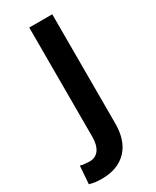

<svg xmlns="http://www.w3.org/2000/svg" viewBox="-232 -583 692 851"><g transform="rotate(-30 114.0 -157.0)"><path d="M78.6 -528.3H196.3V30.3Q196.3 118.7 150.4 166Q104.5 213.4 23.4 213.4Q6.3 213.4 -8.5 211.7Q-23.4 210 -40 205.1L-33.2 113.8Q-23.9 116.7 -9.8 118.2Q4.4 119.6 14.6 119.6Q44.9 119.6 61.8 96.4Q78.6 73.2 78.6 30.3Z"/></g></svg>

Font: Vazirmatn UI Medium
Style: Regular
Weight: 500
Designer: Saber Rastikerdar
Foundry: Saber Rastikerdar
Version: Version 33.003